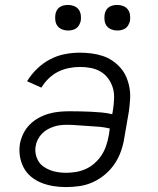

<svg xmlns="http://www.w3.org/2000/svg" viewBox="-20 -752 640 780"><path d="M248 8Q222 8 197 4Q172 0 149 -9Q126 -18 107 -33.5Q88 -49 76.5 -70.5Q65 -92 61 -117Q57 -142 61 -168Q65 -189 75 -209.5Q85 -230 101 -246Q117 -262 137 -273Q157 -284 178 -290Q199 -296 220.5 -298Q242 -300 263 -300Q285 -300 307 -299.5Q329 -299 350.5 -298Q372 -297 393.5 -295Q415 -293 436 -288L440 -312Q443 -334 443.5 -356Q444 -378 437.5 -398Q431 -418 418.5 -434.5Q406 -451 388 -461.5Q370 -472 348.5 -476Q327 -480 305 -480Q283 -480 260 -475.5Q237 -471 216 -460.5Q195 -450 177.5 -433Q160 -416 148 -396L90 -422Q107 -450 131 -473Q155 -496 183.5 -511Q212 -526 243 -532Q274 -538 305 -538Q328 -538 351.5 -535Q375 -532 396.5 -525Q418 -518 436.5 -505.5Q455 -493 469.5 -476.5Q484 -460 493 -439Q502 -418 506 -395.5Q510 -373 508.5 -349.5Q507 -326 504 -302L485 -192Q481 -165 471.5 -138Q462 -111 446 -87Q430 -63 407 -43.5Q384 -24 357.5 -12Q331 0 303 4Q275 8 248 8ZM248 -50Q268 -50 289 -53.5Q310 -57 329.5 -66Q349 -75 365.5 -90Q382 -105 393.5 -123Q405 -141 411.5 -161Q418 -181 422 -202L426 -230Q405 -235 383.5 -237Q362 -239 340 -240Q318 -241 296 -243Q274 -245 252 -245Q239 -245 225.5 -243.5Q212 -242 198.5 -237.5Q185 -233 172.5 -226Q160 -219 150 -208.5Q140 -198 133.5 -185Q127 -172 125 -159Q122 -143 125 -127Q128 -111 136 -97.5Q144 -84 157 -75Q170 -66 184.5 -60.5Q199 -55 215.5 -52.5Q232 -50 248 -50ZM456 -628Q444 -628 432.5 -632.5Q421 -637 414 -646Q407 -655 405 -667.5Q403 -680 405 -693Q406 -701 410.5 -709.5Q415 -718 422.5 -723Q430 -728 439 -730Q448 -732 456 -732Q469 -732 480.5 -727.5Q492 -723 499 -714Q506 -705 508 -692.5Q510 -680 508 -667Q506 -659 501.5 -650.5Q497 -642 489.5 -637Q482 -632 473.5 -630Q465 -628 456 -628ZM256 -628Q244 -628 232.5 -632.5Q221 -637 214 -646Q207 -655 205 -667.5Q203 -680 205 -693Q206 -701 210.5 -709.5Q215 -718 222.5 -723Q230 -728 239 -730Q248 -732 256 -732Q269 -732 280.5 -727.5Q292 -723 299 -714Q306 -705 308 -692.5Q310 -680 308 -667Q306 -659 301.5 -650.5Q297 -642 289.5 -637Q282 -632 273.5 -630Q265 -628 256 -628Z"/></svg>

Font: Iosevka Slab Light Extended
Style: Italic
Weight: 300
Width: 7
Italic angle: -9°
Monospace: yes
Designer: Belleve Invis
Foundry: Belleve Invis
Version: Version 11.1.0; ttfautohint (v1.8.3)